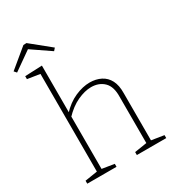

<svg xmlns="http://www.w3.org/2000/svg" viewBox="-235 -1055 1065 1177"><g transform="rotate(-30 298.0 -466.5)"><path d="M31 0V-21L127 -36L119 -27V-734L127 -725L31 -740V-761L152 -766V-426L145 -429Q194 -482 249 -506Q304 -530 353 -530Q397 -530 431.5 -512.5Q466 -495 484.5 -459.5Q503 -424 502 -369V-27L495 -36L590 -21V0H382V-21L477 -36L469 -27V-361Q471 -433 436.5 -467Q402 -501 346 -501Q302 -501 249.5 -477Q197 -453 147 -400L152 -413V-27L144 -36L238 -21V0ZM-1 -805 -16 -822 117 -932 139 -933 276 -822 261 -805 119 -902H137Z"/></g></svg>

Font: Bitter Thin ExtraLight
Style: Regular
Weight: 250
Version: Version 2.002